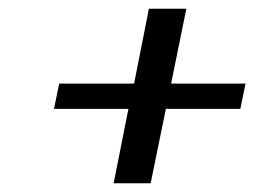

<svg xmlns="http://www.w3.org/2000/svg" viewBox="-20 -453 591 441"><path d="M373 -261 408 -433H322L288 -261H116L104 -203H275L241 -32H326L361 -203H532L544 -261Z"/></svg>

Font: Linux Libertine O
Style: Bold Italic
Weight: 700
Italic angle: -11.5°
Designer: Philipp H. Poll
Foundry: Philipp H. Poll
Version: Version 4.1.0